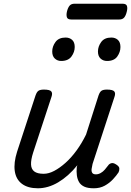

<svg xmlns="http://www.w3.org/2000/svg" viewBox="-20 -997 705 1033"><path d="M184 16Q130 16 98 -8Q66 -32 59.5 -76.5Q53 -121 72 -181L171 -483Q178 -503 187.5 -509Q197 -515 216 -515Q247 -515 255.5 -505.5Q264 -496 257 -476L158 -175Q146 -137 147 -112Q148 -87 164.5 -74.5Q181 -62 215 -62Q242 -62 271.5 -77.5Q301 -93 332 -120.5Q363 -148 391.5 -187Q420 -226 443 -273L510 -483Q517 -503 526.5 -509Q536 -515 555 -515Q586 -515 594.5 -505.5Q603 -496 596 -476L478 -115Q475 -102 473 -89Q471 -76 476 -67.5Q481 -59 496 -59Q509 -59 521.5 -66Q534 -73 544 -84.5Q554 -96 562 -107Q568 -116 579 -119Q590 -122 605 -112Q621 -102 622 -91.5Q623 -81 618 -70Q607 -53 588 -32.5Q569 -12 543.5 2Q518 16 485 16Q452 16 433 7Q414 -2 405 -18Q396 -34 393.5 -54Q391 -74 393 -96L396 -108Q372 -78 346 -55Q320 -32 293 -16Q266 0 238.5 8Q211 16 184 16ZM309 -669Q289 -669 275 -682Q261 -695 261 -720Q261 -747 278.5 -771Q296 -795 333 -795Q354 -795 368 -782.5Q382 -770 382 -744Q382 -717 364.5 -693Q347 -669 309 -669ZM556 -669Q535 -669 521 -682Q507 -695 507 -720Q507 -747 524.5 -771Q542 -795 579 -795Q600 -795 614 -782.5Q628 -770 628 -744Q628 -717 611 -693Q594 -669 556 -669ZM364 -892Q344 -892 340 -904Q336 -916 340 -934Q345 -955 354 -966Q363 -977 381 -977H639Q659 -977 663 -965Q667 -953 662 -934Q657 -913 648 -902.5Q639 -892 621 -892Z"/></svg>

Font: Playwrite CO
Style: Regular
Weight: 400
Designer: Veronika Burian, José Scaglione
Foundry: TypeTogether
Version: Version 1.000